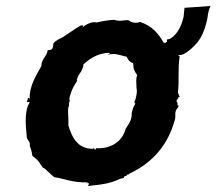

<svg xmlns="http://www.w3.org/2000/svg" viewBox="-20 -603 722 640"><path d="M579 -416C580 -411 577 -419 572 -420C590 -417 599 -428 603 -429C642 -458 659 -485 671 -540C673 -550 672 -562 682 -583L595 -577C594 -566 593 -556 592 -547C583 -508 566 -483 542 -471C551 -474 542 -473 536 -471C536 -461 540 -463 533 -463C532 -461 536 -460 526 -460C508 -491 488 -516 447 -530C440 -526 422 -526 414 -532C405 -540 394 -533 376 -534C370 -534 372 -534 360 -537C343 -536 329 -534 301 -528C291 -532 267 -524 255 -511C261 -522 256 -517 249 -518C225 -504 204 -488 186 -477C177 -473 165 -468 158 -458C157 -440 154 -436 139 -436C137 -416 117 -405 118 -383C102 -354 77 -316 79 -274C68 -281 77 -272 69 -266L72 -262C81 -266 80 -261 73 -251C62 -219 66 -186 69 -149C68 -136 83 -132 79 -118C84 -101 85 -103 88 -83C109 -69 112 -59 122 -45C133 -41 149 -20 162 -12C190 -9 219 6 271 5C266 10 271 11 271 5C276 11 280 5 273 17C318 12 345 10 380 -7C388 -9 389 -3 383 -9C387 -7 398 -11 392 -11C395 -19 408 -16 403 -22C410 -18 411 -26 407 -22C474 -53 536 -105 563 -204C567 -216 559 -232 574 -245C574 -240 572 -248 577 -250C566 -252 576 -259 569 -263V-270C572 -273 575 -274 574 -279C576 -278 581 -280 578 -281C580 -285 566 -294 577 -286L573 -294C578 -333 572 -371 579 -416ZM345 -427C346 -419 345 -419 339 -422C348 -422 356 -423 363 -423C382 -420 390 -416 402 -414C409 -400 412 -397 424 -392C425 -370 427 -368 437 -353C432 -336 435 -329 435 -311C438 -297 435 -285 431 -270C430 -269 429 -266 428 -262L432 -256C428 -257 428 -260 430 -255C425 -248 422 -239 419 -226C421 -201 403 -181 399 -174C388 -131 349 -106 300 -109C301 -107 294 -100 292 -100C300 -101 295 -108 292 -110C291 -104 292 -111 291 -107C238 -106 219 -147 208 -185C209 -214 205 -232 208 -246C213 -253 207 -257 213 -268L211 -271C212 -284 220 -309 236 -331C236 -349 249 -361 252 -367C250 -369 261 -381 257 -387C275 -404 302 -426 345 -427Z"/></svg>

Font: Asimov Print
Style: DIt
Weight: 250
Width: 0
Designer: Google
Version: Version 2.000980: 2014